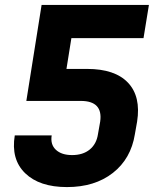

<svg xmlns="http://www.w3.org/2000/svg" viewBox="-20 -750 640 780"><path d="M252 10Q140 10 82 -46.5Q24 -103 40 -200H190Q184 -163 207 -141.5Q230 -120 273 -120Q317 -120 344.5 -142.5Q372 -165 378 -205L387 -256Q399 -340 308 -340H87L149 -730H585L563 -595H270L250 -470H334Q447 -470 500 -414Q553 -358 537 -256L528 -205Q512 -105 438.5 -47.5Q365 10 252 10Z"/></svg>

Font: JetBrains Mono ExtraBold
Style: Italic
Weight: 800
Italic angle: -9°
Monospace: yes
Designer: Philipp Nurullin, Konstantin Bulenkov
Foundry: JetBrains
Version: Version 2.305; ttfautohint (v1.8.4.7-5d5b)